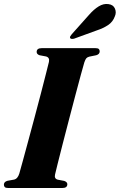

<svg xmlns="http://www.w3.org/2000/svg" viewBox="-24 -941 600 961"><path d="M251.5 -67.5Q246.5 -46 266 -41.5L297.5 -35.5Q313 -30 313 -19Q313 0 288 0H17Q4.5 0 0 -4.5Q-4.5 -9 -4.5 -16.5Q-4.5 -31 13 -36L46 -42Q64.5 -46 72.5 -72Q77.5 -89 89.2 -132Q101 -175 116.5 -232.5Q132 -290 148.8 -352.5Q165.5 -415 180.5 -472.5Q195.5 -530 206.2 -572.5Q217 -615 221 -631.5Q225.5 -653.5 206 -658.5L174 -664.5Q159.5 -669.5 159.5 -681Q159.5 -700 185 -700H454Q466.5 -700 470.8 -695.5Q475 -691 475 -684Q475 -669.5 457.5 -664.5L423 -657.5Q413 -655 408 -649.2Q403 -643.5 398 -628.5Q393 -612 381 -567.8Q369 -523.5 353.2 -464Q337.5 -404.5 320.8 -340.5Q304 -276.5 289.2 -218.5Q274.5 -160.5 264.2 -119.8Q254 -79 251.5 -67.5ZM421.5 -866.5Q446 -894.5 470.2 -909.2Q494.5 -924 518.5 -920.5Q543 -917.5 551.2 -898.2Q559.5 -879 551 -859.5Q541 -831.5 517 -815.5Q493 -799.5 461 -789L347 -747.5Q341.5 -746 335.5 -746.2Q329.5 -746.5 327 -750.5Q325 -754.5 327.8 -759.5Q330.5 -764.5 335 -769.5Z"/></svg>

Font: Fraunces 72pt
Style: Bold Italic
Weight: 700
Italic angle: -16°
Version: Version 1.000;[b76b70a41]